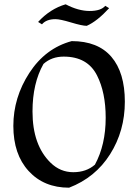

<svg xmlns="http://www.w3.org/2000/svg" viewBox="-20 -857 642 892"><path d="M313 -666Q435 -666 497.5 -593Q560 -520 560 -384.5Q560 -249 491.5 -140.5Q423 -32 301 15Q184 15 113 -62.5Q42 -140 42 -272Q42 -404 116.5 -518.5Q191 -633 313 -666ZM276 -594Q220 -594 182 -560Q131 -470 131 -339Q131 -183 215 -101Q260 -57 320.5 -57Q381 -57 421 -92Q471 -184 471 -310Q471 -427 431 -506Q387 -594 276 -594ZM285 -837Q344 -806 396.5 -806Q449 -806 469 -830L487 -819Q431 -758 383 -737Q362 -737 310.5 -752.5Q259 -768 238 -768Q195 -768 175 -744L157 -755Q213 -816 285 -837Z"/></svg>

Font: Almendra
Style: Regular
Weight: 400
Designer: Ana Sanfelippo
Foundry: Ana Sanfelippo
Version: Version 1.004